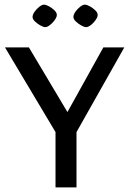

<svg xmlns="http://www.w3.org/2000/svg" viewBox="-20 -819 569 839"><path d="M222.6 0V-241.8L1.7 -612H106.2L274.7 -329.3L431.7 -612H523.3L314.3 -241.8V0ZM122.3 -744.7Q122.3 -755.1 131.2 -767.8Q140.2 -780.5 152 -789.6Q163.9 -798.7 172.2 -798.7Q180.6 -798.7 193.6 -791.7Q206.6 -784.6 217.4 -774.3Q228.3 -764.1 228.3 -753.7Q228.3 -745.9 222.7 -736.9Q217.2 -727.8 209 -719.3Q200.8 -710.9 192.6 -705.6Q184.4 -700.3 178.3 -700.3Q169.9 -700.3 156.6 -707.7Q143.2 -715.2 132.7 -725.3Q122.3 -735.4 122.3 -744.7ZM300.8 -744.7Q300.8 -755.1 309.6 -767.8Q318.5 -780.5 330.4 -789.6Q342.4 -798.7 350.8 -798.7Q359.1 -798.7 372.1 -791.7Q385.1 -784.6 396 -774.3Q406.8 -764.1 406.8 -753.7Q406.8 -745.9 401.3 -736.9Q395.7 -727.8 387.9 -719.3Q380.1 -710.9 371.5 -705.6Q362.9 -700.3 356.8 -700.3Q348.5 -700.3 335.1 -707.7Q321.7 -715.2 311.3 -725.3Q300.8 -735.4 300.8 -744.7Z"/></svg>

Font: Ancizar Sans Thin
Style: Regular
Weight: 100
Designer: Cesar Puertas, Viviana Monsalve, Julian Moncada, Julian Prieto, Jose Castro, Mariel Hernandez, Felipe Aragon, Sara Alarc
Version: Version 8.100